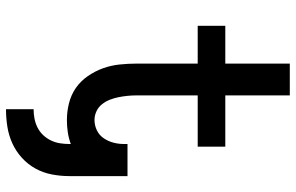

<svg xmlns="http://www.w3.org/2000/svg" viewBox="-193 -582 986 640"><g transform="rotate(90 300.0 -262.0)"><path d="M344 211V119Q360 119 375.5 116Q391 113 405 106Q419 99 430 87.5Q441 76 448 61.5Q455 47 457.5 31.5Q460 16 460 0V-5Q441 2 421 5Q401 8 380 8Q352 8 324 1Q296 -6 273 -22Q250 -38 233.5 -62Q217 -86 207.5 -112.5Q198 -139 195 -167.5Q192 -196 192 -224V-428H66V-520H192V-735H298V-520H469V-428H298V-224Q298 -209 299.5 -194Q301 -179 304 -164Q307 -149 312.5 -135Q318 -121 327.5 -109Q337 -97 351 -90.5Q365 -84 380 -84Q398 -84 414.5 -92Q431 -100 441 -115Q451 -130 455.5 -147Q460 -164 460 -182V-194H567Q567 -191 567 -188.5Q567 -186 567 -183Q567 -180 567 -177.5Q567 -175 567 -172V0Q567 29 561.5 58Q556 87 542 112.5Q528 138 506 158Q484 178 457.5 190Q431 202 402 206.5Q373 211 344 211Z"/></g></svg>

Font: Iosevka Custom SmBdEx
Style: Regular
Weight: 600
Width: 7
Monospace: yes
Designer: Belleve Invis
Foundry: Belleve Invis
Version: Version 11.2.4; ttfautohint (v1.8.4)